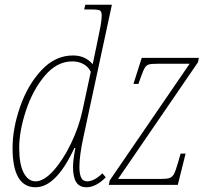

<svg xmlns="http://www.w3.org/2000/svg" viewBox="-20 -780 883 810"><path d="M33 -156Q33 -238 65 -330Q97 -422 155 -484Q213 -546 288 -546Q340 -546 371 -509L387 -585L401 -654Q409 -692 409 -715Q409 -731 402 -735.5Q395 -740 368 -740H335L340 -760H452L332 -202Q315 -124 315 -76Q315 -46 322.5 -30.5Q330 -15 347 -15Q378 -15 412 -49L426 -32Q407 -12 386 -1Q365 10 345 10Q315 10 301.5 -11.5Q288 -33 288 -76Q288 -104 298 -156H294Q217 10 130 10Q33 10 33 -156ZM328 -314 363 -477Q352 -499 331.5 -510Q311 -521 285 -521Q220 -521 169 -460.5Q118 -400 89.5 -313.5Q61 -227 61 -156Q61 -87 80 -51Q99 -15 130 -15Q165 -15 205.5 -60Q246 -105 279.5 -174.5Q313 -244 328 -314ZM443 -19 780 -511H644Q618 -511 608 -508Q598 -505 591.5 -495Q585 -485 575 -457L564 -426H543L578 -536H819L815 -517L478 -25H656Q683 -25 695 -29Q707 -33 714 -46Q721 -59 731 -94L742 -132H763L730 0H439Z"/></svg>

Font: Noto Serif NarrowThin
Style: Italic
Weight: 250
Width: 4
Italic angle: -12°
Designer: Monotype Design Team
Foundry: Monotype Imaging Inc.
Version: Version 1.001